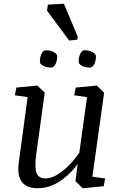

<svg xmlns="http://www.w3.org/2000/svg" viewBox="-20 -1000 657 1031"><path d="M182.6 10.7Q61 10.7 81.1 -129.9L128.4 -478.5L59.6 -488.3L67.9 -529.8L180.7 -540.5L220.2 -502.4L174.8 -172.9Q165 -100.6 175.8 -71.3Q186.5 -42 225.1 -42Q264.2 -42 313 -79.1Q361.8 -116.2 405.8 -179.7L447.3 -478.5L378.4 -488.3L386.7 -529.8L499.5 -540.5L539.1 -502.4L476.1 -51.3L544.9 -41.5L536.6 0L424.3 10.7L384.8 -27.3L397.5 -119.1Q353 -59.6 297.9 -24.4Q242.7 10.7 182.6 10.7ZM395 -787.1 351.6 -782.2 232.4 -942.9 237.3 -975.1 323.2 -980 397.5 -802.7ZM402.3 -668.9Q402.3 -694.8 411.6 -712.4Q420.9 -730 434.1 -730Q458.5 -730 477.1 -720.2Q495.1 -710.4 495.1 -697.3Q495.1 -671.9 485.4 -654.3Q475.6 -636.7 462.4 -637.2Q437.5 -637.2 419.9 -646.5Q402.3 -656.2 402.3 -668.9ZM194.3 -668.9Q194.3 -694.8 203.6 -712.4Q212.9 -730 226.1 -730Q250.5 -730 269 -720.2Q287.1 -710.4 287.1 -697.3Q287.1 -671.9 277.3 -654.3Q267.6 -636.7 254.4 -637.2Q229.5 -637.2 211.9 -646.5Q194.3 -656.2 194.3 -668.9Z"/></svg>

Font: NoticiaText-Italic
Style: Italic
Weight: 400
Italic angle: -8°
Designer: JM Sole
Foundry: JM Sole
Version: Version 1.003